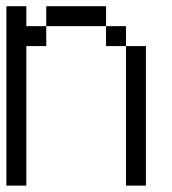

<svg xmlns="http://www.w3.org/2000/svg" viewBox="-20 -582 540 602"><path d="M0 -562.5H62.5V-500H125V-437.5H62.5V0H0ZM375 -437.5H437.5V0H375ZM312.5 -500H375V-437.5H312.5V-500H125V-562.5H312.5Z"/></svg>

Font: HE실루아
Style: regular
Weight: 500
Monospace: yes
Designer: Taeyun An (WindowsTiger)
Version: v1